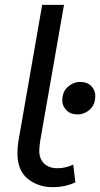

<svg xmlns="http://www.w3.org/2000/svg" viewBox="-20 -760 413 792"><path d="M146 -180Q144 -167 143 -156.5Q142 -146 142 -138Q142 -104 162.5 -85Q183 -66 217 -66Q234 -66 251 -70Q268 -74 282 -81L291 -8Q273 1 249 6.5Q225 12 197 12Q137 12 94.5 -22.5Q52 -57 52 -127Q52 -153 56 -178L154 -740H244ZM299 -288Q271 -288 254 -305.5Q237 -323 237 -345Q237 -382 260 -402Q283 -422 311 -422Q340 -422 356.5 -405Q373 -388 373 -365Q373 -328 350.5 -308Q328 -288 299 -288Z"/></svg>

Font: ABeeZee
Style: Italic
Weight: 400
Italic angle: -10°
Designer: Anja Meiners
Foundry: Anja Meiners
Version: Version 1.003; ttfautohint (v1.8.3)